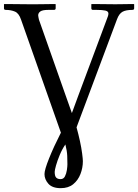

<svg xmlns="http://www.w3.org/2000/svg" viewBox="-20 -705 694 965"><path d="M517.1 -608.9Q524.9 -626.5 524.9 -637.2Q524.9 -648.4 509.3 -651.9Q493.7 -655.3 466.3 -655.3H447.3Q439 -655.3 439 -663.6V-683.6L440.9 -684.6Q440.9 -684.6 462.2 -684.6Q483.4 -684.6 511.5 -684.1Q539.6 -683.6 559.6 -683.6Q578.6 -683.6 599.9 -684.1Q621.1 -684.6 636.7 -684.6Q652.3 -684.6 652.3 -684.6L654.3 -683.6V-663.6Q654.3 -655.3 645.5 -655.3Q612.8 -655.3 595.7 -645.8Q578.6 -636.2 568.4 -608.9L364.7 -64.9Q374 -31.7 381.6 3.2Q389.2 38.1 392.8 66.2Q396.5 94.2 396.5 105Q396.5 138.7 384.3 169.9Q372.1 201.2 347.9 220.9Q323.7 240.7 285.2 240.7Q242.7 240.7 223.1 218.5Q203.6 196.3 203.6 169.9Q203.6 148.4 226.8 90.6Q250 32.7 286.1 -38.1L85.9 -606Q75.2 -638.2 55.2 -646.7Q35.2 -655.3 8.3 -655.3Q0 -655.3 0 -663.6V-683.6L2 -684.6Q2 -684.6 24.2 -684.6Q46.4 -684.6 76.2 -684.1Q106 -683.6 126.5 -683.6Q139.6 -683.6 161.4 -683.6Q183.1 -683.6 205.3 -684.1Q227.5 -684.6 242.7 -684.6Q257.8 -684.6 257.8 -684.6L259.8 -683.6V-663.6Q259.8 -655.3 251 -655.3H222.7Q194.3 -655.3 183.1 -647.7Q171.9 -640.1 171.9 -627.4Q171.9 -623 173.3 -617.9Q174.8 -612.8 175.8 -606L308.6 -229L341.3 -136.7L374 -225.6ZM308.6 21Q292.5 44.4 280.3 73.7Q268.1 103 261.5 126.7Q254.9 150.4 254.9 158.7Q254.9 180.2 262.5 187.7Q270 195.3 284.2 195.3Q299.3 195.3 306.4 181.4Q313.5 167.5 316.2 149.4Q318.8 131.3 318.8 120.6Q318.8 103 317.9 78.4Q316.9 53.7 308.6 21Z"/></svg>

Font: Kurinto Seri
Style: Regular
Weight: 400
Designer: Kurinto was developed by Clint Goss from a range of fonts that are compatible with the SIL Open Font License Version 1.1
Foundry: Clinton F. Goss
Version: Version 2.196; July 25, 2020